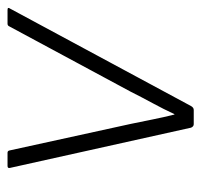

<svg xmlns="http://www.w3.org/2000/svg" viewBox="-48 -490 522 497"><g transform="rotate(90 212.5 -241.0)"><path d="M-11 0Q-19 0 -14 -7L238 -475Q242 -482 248 -482H285Q291 -482 294 -475L398 -7Q400 0 393 0H359Q354 0 353 -5L284 -320Q278 -349 272.5 -376.5Q267 -404 260 -432H259Q246 -404 230.5 -375.5Q215 -347 201 -319L32 -5Q30 0 25 0Z"/></g></svg>

Font: Sofia Sans ExtraLight
Style: Italic
Weight: 250
Italic angle: -9°
Version: Version 4.100-B